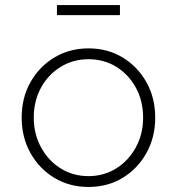

<svg xmlns="http://www.w3.org/2000/svg" viewBox="-20 -730 702 762"><path d="M331 12Q407 12 466.5 -24Q526 -60 561 -122.5Q596 -185 596 -263Q596 -342 561 -404Q526 -466 466.5 -502Q407 -538 331 -538Q256 -538 196 -502Q136 -466 101 -404Q66 -342 66 -263Q66 -185 101 -122.5Q136 -60 196 -24Q256 12 331 12ZM331 -31Q270 -31 221 -61.5Q172 -92 143 -145Q114 -198 114 -263Q114 -329 142.5 -381.5Q171 -434 220.5 -464.5Q270 -495 331 -495Q393 -495 442 -464.5Q491 -434 519.5 -381.5Q548 -329 548 -263Q548 -198 519 -145Q490 -92 441 -61.5Q392 -31 331 -31ZM206 -670H456V-710H206Z"/></svg>

Font: Plus Jakarta Sans ExtraLight
Style: Regular
Weight: 200
Designer: Gumpita Rahayu
Foundry: Tokotype
Version: Version 2.004; ttfautohint (v1.8.3)